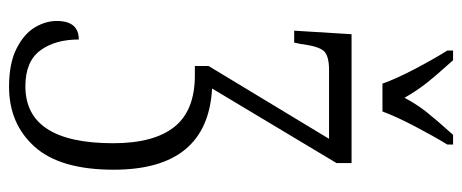

<svg xmlns="http://www.w3.org/2000/svg" viewBox="-326 -480 1046 435"><g transform="rotate(90 197.5 -263.0)"><path d="M95 -753V-766H117Q152 -727 169 -705.5Q186 -684 202 -656Q217 -684 234 -705.5Q251 -727 286 -766H308V-753Q289 -722 267 -680Q245 -638 233 -606H170Q159 -637 137 -679Q115 -721 95 -753ZM28 132Q28 82 70 82Q70 136 95 169.5Q120 203 176 203Q305 203 305 4Q305 -88 268 -134.5Q231 -181 151 -181H130V-212L295 -485H139Q106 -485 95.5 -472.5Q85 -460 80 -420L77 -406H50L58 -536H350V-502L181 -220Q365 -210 365 3Q365 124 313 182Q261 240 177 240Q124 240 90.5 223Q57 206 42.5 181.5Q28 157 28 132Z"/></g></svg>

Font: Noto Serif CondLight
Style: Regular
Weight: 300
Width: 3
Designer: Monotype Design Team
Foundry: Monotype Imaging Inc.
Version: Version 1.001